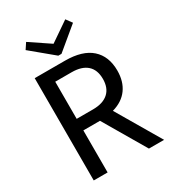

<svg xmlns="http://www.w3.org/2000/svg" viewBox="-218 -1037 1032 1151"><g transform="rotate(-30 298.0 -461.0)"><path d="M467 0 296 -291H294H181V0H85V-708H294Q415 -708 476 -653.5Q537 -599 537 -500Q537 -425 500.5 -374.5Q464 -324 393 -304L572 0ZM181 -371H294Q363 -371 400 -404Q437 -437 437 -500Q437 -563 400.5 -595.5Q364 -628 294 -628H181ZM420 -922 450 -881 297 -754H275L122 -881L149 -922L286 -830Z"/></g></svg>

Font: Telex
Style: Regular
Weight: 400
Designer: Andres Torresi
Foundry: Andres Torresi
Version: Version 1.100